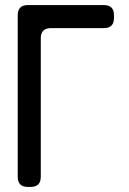

<svg xmlns="http://www.w3.org/2000/svg" viewBox="-20 -729 510 758"><path d="M90 9H101Q141 9 141 -31V-578Q141 -618 181 -618H390Q430 -618 430 -658V-669Q430 -709 390 -709H90Q50 -709 50 -669V-31Q50 9 90 9Z"/></svg>

Font: WDXL Lubrifont TC
Style: Regular
Weight: 400
Designer: [WDXL Lubrifont] Copyright 2020-2022 (c) NightFurySL2001, Skr-ZERO; [ZCOOL QingKe HuangYou] Copyright 2018-2022 (c) The 
Version: Version 2.001;hotconv 1.1.1;makeotfexe 2.6.0